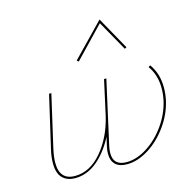

<svg xmlns="http://www.w3.org/2000/svg" viewBox="-100 -781 906 887"><g transform="rotate(-15 352.5 -337.5)"><path d="M657 -297Q657 -268 651 -239Q638 -177 598.5 -121Q559 -65 506 -31.5Q453 2 402 2Q365 2 346.5 -16Q328 -34 328 -67Q328 -85 332 -101L342 -145Q305 -75 257 -36.5Q209 2 154 2Q115 2 93 -20.5Q71 -43 71 -90Q71 -122 79 -155L137 -406H148L91 -158Q82 -118 82 -90Q82 -8 155 -8Q227 -8 283.5 -74.5Q340 -141 363 -238L400 -406H411L343 -101Q339 -84 339 -67Q339 -8 402 -8Q451 -8 501.5 -40.5Q552 -73 589.5 -126.5Q627 -180 640 -240Q646 -269 646 -297Q646 -360 613 -406L622 -412Q657 -364 657 -297ZM538 -521 529 -516 448 -660 308 -514 300 -521 451 -677Z"/></g></svg>

Font: Ysabeau Hairline
Style: Italic
Weight: 100
Italic angle: -12°
Designer: Christian Thalmann (Catharsis Fonts)
Version: Version 0.003